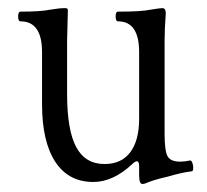

<svg xmlns="http://www.w3.org/2000/svg" viewBox="-20 -439 512 475"><path d="M332 16.1Q324.2 16.1 324.2 -5.9V-27.8Q324.2 -40 318.8 -40Q314 -40 306.2 -32.2Q259.3 11.2 210.9 11.2Q149.4 11.2 116.7 -38.8Q84 -88.9 84 -181.2V-310.1Q84 -386.2 30.8 -386.2Q24.9 -386.2 24.9 -398.2Q24.9 -410.2 30.8 -410.2Q80.1 -410.2 104 -415Q126 -418.9 141.1 -418.9Q147.9 -418.9 147.9 -414.1Q146 -343.8 146 -338.9V-206.1Q146 -117.2 168.5 -75.2Q190.9 -33.2 238.8 -33.2Q280.3 -33.2 302.2 -62.3Q324.2 -91.3 324.2 -145V-310.1Q324.2 -386.2 272 -386.2Q266.1 -386.2 266.1 -398.2Q266.1 -410.2 272 -410.2Q329.6 -410.2 352.1 -415Q376 -418.9 381.8 -418.9Q390.1 -418.9 390.1 -405.8Q387.2 -365.2 387.2 -338.9V-107.9Q387.2 -65.9 394.5 -52.5Q401.9 -39.1 425.8 -39.1Q437 -39.1 450.2 -42Q453.6 -42.5 456.1 -35.6Q458.5 -28.8 458 -22Q457.5 -15.1 454.1 -15.1Q431.2 -12.7 395 -2Q359.4 5.9 338.9 15.1Q335 16.1 332 16.1Z"/></svg>

Font: Junicode SmCond Light
Style: Regular
Weight: 300
Width: 4
Designer: Peter S. Baker
Version: Version 2.206